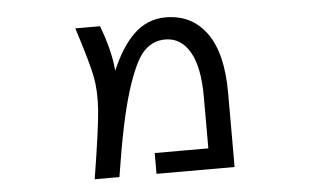

<svg xmlns="http://www.w3.org/2000/svg" viewBox="-43 -599 1086 665"><g transform="rotate(-5 500.0 -266.5)"><path d="M475.6 2V-70.3H662.1V-250Q662.1 -353.5 631.3 -406.2Q600.6 -459 545.9 -459Q501 -459 469.7 -424.8Q438.5 -390.6 407.2 -289.6Q376 -188.5 346.7 2H260.7Q289.1 -173.8 293.5 -237.3Q297.9 -300.8 288.6 -350.6Q279.3 -400.4 239.3 -524.4H325.2Q358.4 -437.5 364.3 -366.2Q398.4 -446.3 441.4 -488.3Q489.3 -535.2 553.7 -535.2Q644.5 -535.2 695.8 -464.8Q747.1 -394.5 747.1 -255.9V2Z"/></g></svg>

Font: GenEi Gothic M Regular
Style: Regular
Weight: 400
Designer: o_tamon (Modified); [Source Han Sans]
Ryoko NISHIZUKA  (kana & ideographs); Paul D. Hunt (Latin, Greek & Cyrillic); Wenl
Version: Version 1.1a;Original Version 1.004